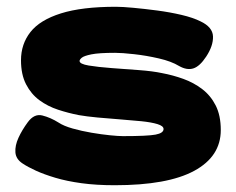

<svg xmlns="http://www.w3.org/2000/svg" viewBox="-20 -529 697 567"><path d="M319 18Q264 18 220.5 12Q177 6 143.5 -4Q110 -14 86 -25Q62 -36 47 -46Q27 -59 25.5 -79Q24 -99 34.5 -122Q45 -145 62 -168Q81 -194 105 -188Q129 -182 153 -167Q168 -157 194.5 -149.5Q221 -142 250.5 -137Q280 -132 305 -129.5Q330 -127 343 -127Q416 -127 439.5 -131.5Q463 -136 463 -148Q463 -157 445 -162.5Q427 -168 397.5 -171Q368 -174 334 -176.5Q300 -179 268 -182Q236 -185 213 -189Q182 -195 151.5 -205Q121 -215 96.5 -233Q72 -251 57 -280Q42 -309 42 -351Q42 -399 70 -434.5Q98 -470 160 -489.5Q222 -509 322 -509Q341 -509 373.5 -506Q406 -503 444 -498Q482 -493 516 -485Q550 -477 572 -466Q608 -449 609 -421.5Q610 -394 589 -362Q570 -333 551 -327Q532 -321 509 -334Q486 -348 449 -356.5Q412 -365 376 -369Q340 -373 320 -373Q272 -373 250 -368.5Q228 -364 221.5 -358.5Q215 -353 215 -349Q215 -340 242 -335.5Q269 -331 309 -328Q349 -325 390 -322Q431 -319 459 -313Q491 -307 521.5 -296Q552 -285 577 -266Q602 -247 617 -217.5Q632 -188 632 -145Q632 -67 553.5 -24.5Q475 18 319 18Z"/></svg>

Font: Fredoka Expanded
Style: Bold
Weight: 700
Width: 7
Designer: Ben Nathan
Foundry: Milena B. Brandão, Ben Nathan
Version: Version 2.001